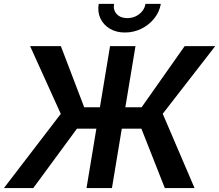

<svg xmlns="http://www.w3.org/2000/svg" viewBox="-42 -964 1123 984"><path d="M652.3 -727.5 531.7 0H401.4L522 -727.5ZM-22 0 269.5 -380.4 112.3 -727.5H270L389.6 -414.1H683.6L904.3 -727.5H1061L792 -380.9L955.1 0H802.7L682.6 -304.7H352.5L128.4 0ZM598.1 -797.4Q553.2 -797.4 520.5 -817.1Q487.8 -836.9 472.4 -870.1Q457 -903.3 463.9 -944.3H542.5Q537.1 -912.6 556.4 -891.8Q575.7 -871.1 610.8 -871.1Q633.8 -871.1 653.6 -880.6Q673.3 -890.1 686.8 -906.5Q700.2 -922.9 703.6 -944.3H782.2Q775.4 -903.3 748.8 -869.9Q722.2 -836.4 682.9 -816.9Q643.6 -797.4 598.1 -797.4Z"/></svg>

Font: Inter 17pt SemiBold
Style: Italic
Weight: 600
Italic angle: -9.3988°
Version: Version 4.001;git-66647c0bb